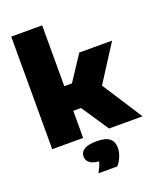

<svg xmlns="http://www.w3.org/2000/svg" viewBox="-187 -921 1076 1295"><g transform="rotate(-20 351.0 -274.0)"><path d="M461.5 0 272 -283 448 -550H683.5L498 -260.5V-315.5L702 0ZM259.5 -194.5V-371.5H346.5V-194.5ZM53.5 0V-808H275.5V0ZM290.5 259.5Q311 224 318.8 199.5Q326.5 175 326.5 147.5L368 186.5H354Q288.5 186.5 261.8 168.2Q235 150 235 119.5Q235 87.5 263 69.8Q291 52 354 52Q417.5 52 445.2 75.2Q473 98.5 473 140.5Q473 171 460 204Q447 237 426 259.5Z"/></g></svg>

Font: Encode Sans SemiExpanded Black
Style: Regular
Weight: 900
Width: 6
Designer: Multiple Designers
Foundry: Impallari Type
Version: Version 3.002